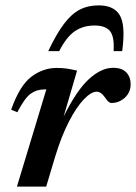

<svg xmlns="http://www.w3.org/2000/svg" viewBox="-20 -695 506 715"><path d="M152.5 -362H145Q116.5 -362 94.2 -346Q72 -330 44.5 -277L21.5 -286.5Q53 -376 96.5 -409Q140 -442 191 -442Q212 -442 229.2 -439.5Q246.5 -437 267 -432L217 -261Q265.5 -359 311.5 -400.8Q357.5 -442.5 401 -442.5Q434 -442.5 450.2 -425.5Q466.5 -408.5 466.5 -381.5Q466.5 -351 445 -331.2Q423.5 -311.5 394.5 -311.5Q384.5 -311.5 371 -332Q356.5 -353.5 340 -353.5Q319.5 -353.5 292 -324.8Q264.5 -296 236.5 -241.8Q208.5 -187.5 185.5 -112L152 0H43ZM332.5 -600Q289.5 -600 258.2 -578.5Q227 -557 200.5 -504.5H159.5Q190.5 -569.5 218.5 -606.5Q246.5 -643.5 277.2 -659.2Q308 -675 347.5 -675Q405 -675 426.5 -637.5Q448 -600 435 -504.5H403Q406.5 -558 389.8 -579Q373 -600 332.5 -600Z"/></svg>

Font: Newsreader 16pt SemiBold
Style: Italic
Weight: 600
Italic angle: -17°
Designer: Hugues Gentile
Foundry: Production Type
Version: Version 1.003; ttfautohint (v1.8.3)